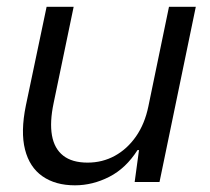

<svg xmlns="http://www.w3.org/2000/svg" viewBox="-20 -545 629 575"><path d="M204.4 10Q146 10 107.2 -17.1Q68.4 -44.1 54.9 -97.2Q41.4 -150.3 57.4 -228.7L119.6 -524.7H200.6L140.6 -236.3Q128.6 -179.4 135.6 -139.6Q142.7 -99.7 169.3 -78.9Q195.9 -58 242.4 -58Q286.7 -58 323.8 -78.3Q360.9 -98.6 387.3 -136.4Q413.7 -174.3 424.4 -226.7L486.1 -524.7H566.4L457.7 0H383.3L396.3 -95.6H391.9Q356.9 -40.7 307.1 -15.4Q257.3 10 204.4 10Z"/></svg>

Font: Mona Sans ExtraLight
Style: Italic
Weight: 200
Italic angle: -11.6951°
Designer: Deni Anggara
Foundry: GitHub
Version: Version 2.000